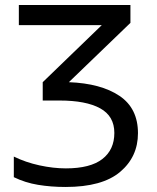

<svg xmlns="http://www.w3.org/2000/svg" viewBox="-20 -734 624 764"><path d="M499 -714V-643L254 -407Q382 -402 455.5 -352.5Q529 -303 529 -204Q529 -110 458 -50Q387 10 241 10Q183 10 131.5 1.5Q80 -7 35 -29V-111Q82 -88 137 -76Q192 -64 242 -64Q339 -64 387 -101Q435 -138 435 -205Q435 -272 378.5 -303Q322 -334 217 -334H150V-407L385 -634H55V-714Z"/></svg>

Font: Noto Sans
Style: Regular
Weight: 400
Designer: Monotype Design Team
Foundry: Monotype Imaging Inc.
Version: Version 1.902